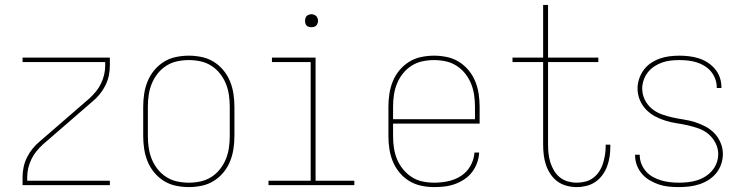

<svg xmlns="http://www.w3.org/2000/svg" viewBox="-20 -755 3040 783"><path d="M72 0V-33Q72 -54 76.5 -74.5Q81 -95 90.5 -114Q100 -133 113.5 -149.5Q127 -166 143 -179L345 -354Q359 -367 371 -381.5Q383 -396 391.5 -413.5Q400 -431 404.5 -449.5Q409 -468 409 -488V-502H72V-520H428V-488Q428 -466 423.5 -445.5Q419 -425 409.5 -406Q400 -387 386.5 -370.5Q373 -354 357 -341L155 -166Q141 -153 129 -138.5Q117 -124 108.5 -106.5Q100 -89 95.5 -70.5Q91 -52 91 -33V-18H428V0Z M750 8Q724 8 697.5 2.5Q671 -3 648.5 -17Q626 -31 609 -51.5Q592 -72 582 -96.5Q572 -121 568 -147.5Q564 -174 564 -200V-320Q564 -346 568 -372.5Q572 -399 582 -423.5Q592 -448 609 -468.5Q626 -489 648.5 -503Q671 -517 697.5 -522.5Q724 -528 750 -528Q776 -528 802.5 -522.5Q829 -517 851.5 -503Q874 -489 891 -468.5Q908 -448 918 -423.5Q928 -399 932 -372.5Q936 -346 936 -320V-200Q936 -174 932 -147.5Q928 -121 918 -96.5Q908 -72 891 -51.5Q874 -31 851.5 -17Q829 -3 802.5 2.5Q776 8 750 8ZM750 -10Q774 -10 797.5 -15Q821 -20 841.5 -33Q862 -46 877 -65Q892 -84 901 -106Q910 -128 913.5 -152Q917 -176 917 -200V-320Q917 -344 913.5 -368Q910 -392 901 -414Q892 -436 877 -455Q862 -474 841.5 -487Q821 -500 797.5 -505Q774 -510 750 -510Q726 -510 702.5 -505Q679 -500 658.5 -487Q638 -474 623 -455Q608 -436 599 -414Q590 -392 586.5 -368Q583 -344 583 -320V-200Q583 -176 586.5 -152Q590 -128 599 -106Q608 -84 623 -65Q638 -46 658.5 -33Q679 -20 702.5 -15Q726 -10 750 -10Z M1075 0V-18H1247V-502H1089V-520H1267V-18H1425V0ZM1250 -644Q1245 -644 1239.5 -645.5Q1234 -647 1230.5 -650.5Q1227 -654 1225.5 -659.5Q1224 -665 1224 -670Q1224 -675 1225.5 -680.5Q1227 -686 1230.5 -689.5Q1234 -693 1239.5 -695Q1245 -697 1250 -697Q1255 -697 1260.5 -695Q1266 -693 1269.5 -689.5Q1273 -686 1275 -680.5Q1277 -675 1277 -670Q1277 -665 1275 -659.5Q1273 -654 1269.5 -650.5Q1266 -647 1260.5 -645.5Q1255 -644 1250 -644Z M1751 8Q1724 8 1698 2.5Q1672 -3 1649.5 -16.5Q1627 -30 1609.5 -51Q1592 -72 1582 -96.5Q1572 -121 1568 -147Q1564 -173 1564 -200V-320Q1564 -346 1568 -372.5Q1572 -399 1582 -423.5Q1592 -448 1609 -468.5Q1626 -489 1648.5 -503Q1671 -517 1697.5 -522.5Q1724 -528 1750 -528Q1776 -528 1802.5 -522.5Q1829 -517 1851.5 -503Q1874 -489 1891 -468.5Q1908 -448 1918 -423.5Q1928 -399 1932 -372.5Q1936 -346 1936 -320V-251H1583V-200Q1583 -176 1586.5 -152Q1590 -128 1599 -106Q1608 -84 1623.5 -65Q1639 -46 1659 -33Q1679 -20 1703 -15Q1727 -10 1751 -10Q1779 -10 1807.5 -16Q1836 -22 1860 -37.5Q1884 -53 1898.5 -78.5Q1913 -104 1915 -133H1934Q1933 -111 1925.5 -90.5Q1918 -70 1905 -53Q1892 -36 1874 -24Q1856 -12 1835.5 -4.5Q1815 3 1793.5 5.5Q1772 8 1751 8ZM1583 -269H1917V-320Q1917 -344 1913.5 -368Q1910 -392 1901 -414Q1892 -436 1877 -455Q1862 -474 1841.5 -487Q1821 -500 1797.5 -505Q1774 -510 1750 -510Q1726 -510 1702.5 -505Q1679 -500 1658.5 -487Q1638 -474 1623 -455Q1608 -436 1599 -414Q1590 -392 1586.5 -368Q1583 -344 1583 -320Z M2332 8Q2311 8 2290.5 2.5Q2270 -3 2253.5 -15Q2237 -27 2225 -45Q2213 -63 2206.5 -82.5Q2200 -102 2197.5 -123Q2195 -144 2195 -165V-502H2070V-520H2195V-735H2215V-520H2420V-502H2215V-165Q2215 -147 2217 -128.5Q2219 -110 2224.5 -92.5Q2230 -75 2239.5 -59Q2249 -43 2263.5 -31.5Q2278 -20 2296 -15Q2314 -10 2332 -10Q2350 -10 2367.5 -14.5Q2385 -19 2399 -29.5Q2413 -40 2423 -55Q2433 -70 2438.5 -87Q2444 -104 2447 -121.5Q2450 -139 2450 -157V-165H2469V-156Q2469 -136 2466 -116Q2463 -96 2456 -77Q2449 -58 2437 -41.5Q2425 -25 2408.5 -13.5Q2392 -2 2372 3Q2352 8 2332 8Z M2749 8Q2728 8 2707.5 6Q2687 4 2667.5 -2.5Q2648 -9 2630 -19.5Q2612 -30 2598.5 -45.5Q2585 -61 2577.5 -80.5Q2570 -100 2570 -121V-124H2589V-121Q2589 -103 2596 -86Q2603 -69 2615 -55.5Q2627 -42 2643.5 -33Q2660 -24 2677.5 -19Q2695 -14 2713 -12Q2731 -10 2749 -10Q2767 -10 2785.5 -12Q2804 -14 2822 -19.5Q2840 -25 2856 -35Q2872 -45 2884 -59Q2896 -73 2902.5 -90.5Q2909 -108 2909 -127Q2909 -150 2898 -171.5Q2887 -193 2869.5 -208Q2852 -223 2829.5 -231Q2807 -239 2784.5 -244Q2762 -249 2739 -252.5Q2716 -256 2693.5 -263Q2671 -270 2650.5 -281Q2630 -292 2614 -309Q2598 -326 2589 -348Q2580 -370 2580 -394Q2580 -414 2586.5 -433.5Q2593 -453 2605 -469.5Q2617 -486 2634 -497.5Q2651 -509 2670.5 -516Q2690 -523 2710.5 -525.5Q2731 -528 2751 -528Q2771 -528 2791 -525.5Q2811 -523 2830 -517Q2849 -511 2866 -500Q2883 -489 2896 -473.5Q2909 -458 2915.5 -439Q2922 -420 2922 -400V-396H2903V-399Q2903 -417 2896.5 -434Q2890 -451 2879 -464Q2868 -477 2852.5 -486.5Q2837 -496 2820.5 -501Q2804 -506 2786.5 -508Q2769 -510 2751 -510Q2733 -510 2715 -508Q2697 -506 2680 -500Q2663 -494 2648 -484Q2633 -474 2622 -460Q2611 -446 2605 -428.5Q2599 -411 2599 -394Q2599 -370 2609.5 -348.5Q2620 -327 2638 -312Q2656 -297 2678 -289Q2700 -281 2723 -276Q2746 -271 2769 -267.5Q2792 -264 2814 -257Q2836 -250 2857 -239Q2878 -228 2894 -211Q2910 -194 2919 -172Q2928 -150 2928 -127Q2928 -106 2921 -85.5Q2914 -65 2901 -49Q2888 -33 2870 -21.5Q2852 -10 2832 -3.5Q2812 3 2791 5.5Q2770 8 2749 8Z"/></svg>

Font: Iosevka Curly Thin
Style: Regular
Weight: 100
Monospace: yes
Designer: Belleve Invis
Foundry: Belleve Invis
Version: Version 22.1.2; ttfautohint (v1.8.4)